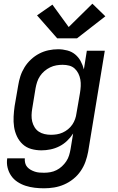

<svg xmlns="http://www.w3.org/2000/svg" viewBox="-20 -804 640 1037"><path d="M218 213Q192 213 167 210Q142 207 118.5 199.5Q95 192 74.5 178.5Q54 165 40.5 145.5Q27 126 21 101.5Q15 77 19 51H114Q113 64 116 76.5Q119 89 127 98Q135 107 145.5 113Q156 119 168 123Q180 127 192.5 128Q205 129 218 129Q235 129 252 126Q269 123 285 115Q301 107 314.5 94.5Q328 82 338 67Q348 52 353 35.5Q358 19 361 2L375 -83Q361 -61 342 -43Q323 -25 300 -13.5Q277 -2 252.5 3Q228 8 204 8Q175 8 148.5 0.5Q122 -7 102.5 -25Q83 -43 71.5 -67.5Q60 -92 56 -119Q52 -146 53.5 -174.5Q55 -203 59 -231L78 -341Q82 -367 90 -392Q98 -417 112.5 -440.5Q127 -464 147.5 -483Q168 -502 192 -514.5Q216 -527 242 -532.5Q268 -538 294 -538Q319 -538 343.5 -531.5Q368 -525 386 -510Q404 -495 415.5 -474Q427 -453 433 -429L449 -530H546L456 16Q451 43 441.5 69.5Q432 96 415.5 120Q399 144 376 162.5Q353 181 326.5 192.5Q300 204 272.5 208.5Q245 213 218 213ZM255 -76Q271 -76 287 -78.5Q303 -81 318.5 -88Q334 -95 347.5 -106Q361 -117 370.5 -131Q380 -145 385.5 -160.5Q391 -176 393 -192Q398 -219 402.5 -246.5Q407 -274 412 -302Q415 -320 416 -338.5Q417 -357 414 -374Q411 -391 403.5 -406.5Q396 -422 383.5 -433.5Q371 -445 354 -449.5Q337 -454 318 -454Q301 -454 284 -451Q267 -448 250.5 -440Q234 -432 220 -420Q206 -408 196 -393Q186 -378 180.5 -361Q175 -344 172 -327L154 -217Q151 -200 150.5 -182Q150 -164 154 -147.5Q158 -131 167 -116.5Q176 -102 189.5 -93Q203 -84 220 -80Q237 -76 255 -76ZM289 -597 180 -721 263 -779 351 -658 479 -784 549 -716 396 -597Z"/></svg>

Font: Iosevka Curly Medium Extended
Style: Italic
Weight: 500
Width: 7
Italic angle: -9°
Monospace: yes
Designer: Belleve Invis
Foundry: Belleve Invis
Version: Version 11.1.0; ttfautohint (v1.8.3)